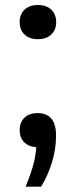

<svg xmlns="http://www.w3.org/2000/svg" viewBox="-20 -570 298 752"><path d="M80.5 161Q98 118.5 108.8 81.2Q119.5 44 122 6.5Q92 4.5 74.5 -13.2Q57 -31 57 -60.5Q57 -91 75.8 -109Q94.5 -127 127 -127Q199.5 -127 199.5 -39.5Q199.5 15 183.2 67Q167 119 141 161ZM128.5 -416.5Q96 -416.5 76.5 -434.5Q57 -452.5 57 -483Q57 -514 76.2 -532.2Q95.5 -550.5 128.5 -550.5Q162 -550.5 181 -532Q200 -513.5 200 -483Q200 -453 180.8 -434.8Q161.5 -416.5 128.5 -416.5Z"/></svg>

Font: Encode Sans Semi Expanded Medium
Style: Regular
Weight: 500
Width: 6
Designer: Multiple Designers
Foundry: Impallari Type
Version: Version 3.000; ttfautohint (v1.8.3) -l 8 -r 50 -G 200 -x 14 